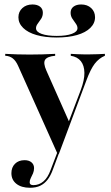

<svg xmlns="http://www.w3.org/2000/svg" viewBox="-20 -664 509 881"><path d="M244.4 42.7 63.7 -360.5Q53.2 -384.7 38.7 -396Q24.2 -407.3 4 -408.1V-416.9Q33.1 -415.3 59.7 -414.5Q86.3 -413.7 116.1 -413.7Q146.8 -413.7 173.8 -414.5Q200.8 -415.3 233.1 -416.9V-408.1Q196.8 -404.8 187.1 -389.9Q177.4 -375 192.7 -340.3L298.4 -102.4L289.5 -90.3L350.8 -251.6Q367.7 -296.8 367.3 -329.8Q366.9 -362.9 351.2 -383.1Q335.5 -403.2 304.8 -408.1V-416.9Q320.2 -416.1 335.1 -415.3Q350 -414.5 364.1 -414.5Q378.2 -414.5 391.9 -414.5Q409.7 -414.5 429.4 -415.3Q449.2 -416.1 461.3 -416.9V-408.1Q433.9 -396.8 414.5 -371.4Q395.2 -346 375.8 -293.5L250 42.7ZM117.7 197.6Q78.2 197.6 55.2 179.4Q32.3 161.3 32.3 130.6Q32.3 104 48.8 87.5Q65.3 71 92.7 71Q112.9 71 124.6 81Q136.3 91.1 136.3 107.3Q136.3 120.2 131.5 131.5Q126.6 142.7 121.4 152.8Q116.1 162.9 116.1 172.6Q116.1 185.5 133.1 185.5Q158.9 185.5 179 168.5Q199.2 151.6 212.1 116.1L261.3 -12.9L268.5 -8.9L221.8 116.1Q212.1 142.7 198 160.9Q183.9 179 164.5 188.3Q145.2 197.6 117.7 197.6ZM240.3 -491.9Q187.1 -491.9 147.6 -503.2Q108.1 -514.5 86.3 -535.9Q64.5 -557.3 64.5 -584.7Q64.5 -610.5 82.7 -627Q100.8 -643.5 129 -643.5Q150.8 -643.5 163.7 -633.5Q176.6 -623.4 176.6 -605.6Q176.6 -590.3 169 -578.2Q161.3 -566.1 153.2 -555.6Q145.2 -545.2 145.2 -534.7Q145.2 -517.7 171 -508.5Q196.8 -499.2 240.3 -499.2Q284.7 -499.2 310.1 -508.9Q335.5 -518.5 335.5 -534.7Q335.5 -545.2 327.8 -555.6Q320.2 -566.1 312.1 -578.2Q304 -590.3 304 -605.6Q304 -623.4 317.3 -633.5Q330.6 -643.5 352.4 -643.5Q380.6 -643.5 398.4 -627Q416.1 -610.5 416.1 -584.7Q416.1 -557.3 394.4 -535.9Q372.6 -514.5 333.1 -503.2Q293.5 -491.9 240.3 -491.9Z"/></svg>

Font: Playfair 144pt
Style: Bold
Weight: 700
Version: Version 2.001;gftools[0.9.30]